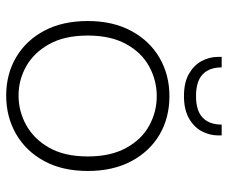

<svg xmlns="http://www.w3.org/2000/svg" viewBox="-78 -647 737 621"><g transform="rotate(90 290.5 -336.5)"><path d="M289 12Q220 12 165.5 -20Q111 -52 79.5 -111Q48 -170 48 -252Q48 -333 80 -392.5Q112 -452 167 -484Q222 -516 291 -516Q361 -516 415.5 -484Q470 -452 501.5 -392.5Q533 -333 533 -252Q533 -170 501 -111Q469 -52 413.5 -20Q358 12 289 12ZM289 -28Q340 -28 385 -53Q430 -78 458 -127.5Q486 -177 486 -252Q486 -326 458.5 -376Q431 -426 386.5 -450.5Q342 -475 291 -475Q240 -475 195 -450.5Q150 -426 122.5 -376Q95 -326 95 -252Q95 -177 122.5 -127.5Q150 -78 194 -53Q238 -28 289 -28ZM291 -563Q247 -563 219 -579Q191 -595 177.5 -620Q164 -645 164 -673V-685H198Q198 -645 220.5 -623.5Q243 -602 291 -602Q338 -602 360.5 -623.5Q383 -645 383 -685H418V-674Q418 -646 404.5 -620.5Q391 -595 362.5 -579Q334 -563 291 -563Z"/></g></svg>

Font: DM Sans ExtraLight
Style: Regular
Weight: 200
Designer: Colophon Foundry, Jonny Pinhorn
Foundry: Colophon Foundry
Version: Version 4.004; ttfautohint (v1.8.4.7-5d5b)